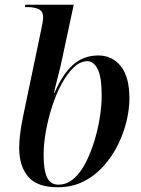

<svg xmlns="http://www.w3.org/2000/svg" viewBox="-20 -780 595 810"><path d="M223 10Q137 10 99 -34.5Q61 -79 61 -155Q61 -212 78 -292L153 -651Q162 -692 162 -705Q162 -733 143 -741.5Q124 -750 97 -750H85L87 -760H291L245 -545Q241 -524 234 -495Q227 -466 219.5 -437.5Q212 -409 208 -388H210Q243 -466 287.5 -506Q332 -546 395 -546Q453 -546 489.5 -501Q526 -456 526 -364Q526 -320 514 -269.5Q502 -219 478 -170Q454 -121 417.5 -80Q381 -39 332.5 -14.5Q284 10 223 10ZM226 -1Q263 -1 292.5 -27.5Q322 -54 343.5 -97.5Q365 -141 380 -191.5Q395 -242 402 -290.5Q409 -339 409 -375Q409 -455 392 -488.5Q375 -522 349 -522Q319 -522 291.5 -496Q264 -470 240.5 -427Q217 -384 200 -331.5Q183 -279 173.5 -225.5Q164 -172 164 -127Q164 -62 178.5 -31.5Q193 -1 226 -1Z"/></svg>

Font: Noto Serif Display Medium
Style: Italic
Weight: 500
Italic angle: -12°
Designer: Monotype Design Team
Foundry: Monotype Imaging Inc.
Version: Version 2.009